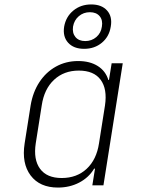

<svg xmlns="http://www.w3.org/2000/svg" viewBox="-20 -835 640 865"><path d="M241 10Q159 10 118 -44.5Q77 -99 91 -189L118 -360Q128 -420 157.5 -465Q187 -510 232 -535Q277 -560 332 -560Q385 -560 420.5 -537.5Q456 -515 468 -475H471L483 -550H533L446 0H396L408 -75H404Q380 -35 337 -12.5Q294 10 241 10ZM258 -33Q326 -33 370.5 -74.5Q415 -116 426 -189L453 -360Q464 -434 433.5 -475.5Q403 -517 335 -517Q268 -517 223.5 -475.5Q179 -434 168 -360L141 -189Q130 -116 160.5 -74.5Q191 -33 258 -33ZM359 -615Q312 -615 287 -642.5Q262 -670 269 -715Q277 -760 310.5 -787.5Q344 -815 391 -815Q438 -815 462.5 -787.5Q487 -760 479 -715Q472 -670 439 -642.5Q406 -615 359 -615ZM364 -650Q393 -650 414 -668Q435 -686 439 -715Q444 -744 429 -762Q414 -780 385 -780Q356 -780 335 -762Q314 -744 309 -715Q305 -686 320 -668Q335 -650 364 -650Z"/></svg>

Font: NKDuy Mono Thin
Style: Italic
Weight: 100
Italic angle: -9°
Monospace: yes
Designer: NKDuy
Foundry: NKDuy
Version: Version 2.251; ttfautohint (v1.8.4.7-5d5b)